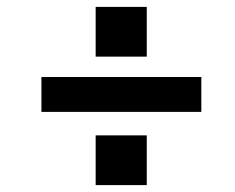

<svg xmlns="http://www.w3.org/2000/svg" viewBox="-20 -613 680 556"><path d="M405 -449H257V-593H405ZM563 -289H100V-390H563ZM405 -77H257V-221H405Z"/></svg>

Font: Open Sauce Sans
Style: Bold Italic
Weight: 700
Italic angle: -10°
Designer: Alfredo Marco Pradil
Foundry: Creative Sauce Fz LLC
Version: Version 1.477